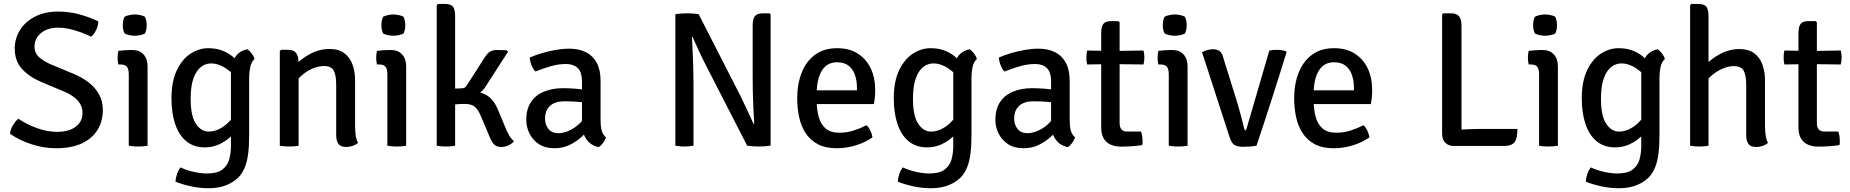

<svg xmlns="http://www.w3.org/2000/svg" viewBox="-20 -756 9599 996"><path d="M32 -62Q34 -84 46.8 -105.8Q59.5 -127.5 75 -140Q118.5 -111 171.5 -91.5Q224.5 -72 276 -72Q338 -72 373 -99Q408 -126 408 -169Q408 -206.5 383.2 -234.2Q358.5 -262 314 -280.5L193.5 -331Q130.5 -358 93.5 -399.2Q56.5 -440.5 56.5 -504Q56.5 -557.5 84.5 -601.2Q112.5 -645 163 -670.5Q213.5 -696 280.5 -696Q342 -696 396.5 -680.2Q451 -664.5 490 -645Q489.5 -623.5 479.2 -601.5Q469 -579.5 453 -565.5Q413.5 -585 367.2 -598.8Q321 -612.5 282.5 -612.5Q226 -612.5 192.5 -584.5Q159 -556.5 159 -515Q159 -480.5 183.2 -459Q207.5 -437.5 245 -421.5L364 -372Q406 -354.5 439.8 -328.5Q473.5 -302.5 493.5 -267Q513.5 -231.5 513.5 -186Q513.5 -129 487 -84Q460.5 -39 406.5 -13Q352.5 13 270 13Q208 13 144.8 -7.2Q81.5 -27.5 32 -62Z M745.5 0Q725 4 697 4Q669 4 648 0V-370Q648 -397 638.8 -409.2Q629.5 -421.5 605 -421.5H594Q590 -438.5 590 -456Q590 -465 591 -473.8Q592 -482.5 594 -492Q612.5 -494.5 628.5 -495.5Q644.5 -496.5 655 -496.5H667.5Q704 -496.5 724.8 -473.5Q745.5 -450.5 745.5 -411ZM617 -626Q617 -650.5 626 -669Q635 -674 650 -677.5Q665 -681 679 -681Q692 -681 708.2 -677.5Q724.5 -674 732 -669Q736 -660.5 738.5 -648.2Q741 -636 741 -626Q741 -601 732 -582.5Q725 -577.5 708.5 -574Q692 -570.5 679 -570.5Q665 -570.5 649.8 -574Q634.5 -577.5 626 -582.5Q617 -601 617 -626Z M1300.5 -450Q1284 -435 1278.2 -408.8Q1272.5 -382.5 1272.5 -353V-53.5Q1272.5 3 1267.2 42Q1262 81 1251.5 108Q1241 135 1225.5 154.5Q1202 183.5 1160.2 202Q1118.5 220.5 1062.5 220.5Q1016.5 220.5 970.5 210.5Q924.5 200.5 890.5 186.5Q891 168 898.2 146.8Q905.5 125.5 916.5 112.5Q948 127.5 986 135.8Q1024 144 1053 144Q1105 144 1132 124.5Q1159 105 1168.5 72.5Q1178 40 1178 1V-370.5Q1178 -417 1196.8 -453.5Q1215.5 -490 1262.5 -500.5Q1275 -493 1286 -478.2Q1297 -463.5 1300.5 -450ZM869.5 -245.5Q869.5 -334.5 897.5 -392.2Q925.5 -450 969.2 -478Q1013 -506 1059.5 -506Q1102.5 -506 1134.2 -493.2Q1166 -480.5 1189.2 -460.8Q1212.5 -441 1230 -420L1217 -336Q1191 -375.5 1152.2 -401.2Q1113.5 -427 1074.5 -427Q1045 -427 1021 -407.5Q997 -388 983 -347.8Q969 -307.5 969 -245Q969 -154 996.2 -113.8Q1023.5 -73.5 1061.5 -73.5Q1102.5 -73.5 1140.2 -100.2Q1178 -127 1199 -167.5L1213.5 -91Q1200 -68.5 1175.2 -45.8Q1150.5 -23 1116.8 -7.2Q1083 8.5 1042.5 8.5Q985 8.5 946.5 -23.2Q908 -55 888.8 -112.2Q869.5 -169.5 869.5 -245.5Z M1474.5 -497.5Q1505.5 -497.5 1517.2 -479.2Q1529 -461 1529 -428V0Q1509 4 1481 4Q1452.5 4 1431.5 0V-491L1438 -497.5ZM1822 -103.5Q1822 -77.5 1825.2 -54.5Q1828.5 -31.5 1837.5 -14.5Q1826.5 -5.5 1810 0.5Q1793.5 6.5 1776 6.5Q1747.5 6.5 1735.8 -9.2Q1724 -25 1724 -56V-315Q1724 -367 1711 -390.2Q1698 -413.5 1660 -413.5Q1633.5 -413.5 1603.5 -401.2Q1573.5 -389 1547 -366.5Q1520.5 -344 1504 -314.5V-409.5Q1537.5 -448.5 1586.8 -475.2Q1636 -502 1690 -502Q1737 -502 1766 -480.2Q1795 -458.5 1808.5 -421.8Q1822 -385 1822 -339.5Z M2087 0Q2066.5 4 2038.5 4Q2010.5 4 1989.5 0V-370Q1989.5 -397 1980.2 -409.2Q1971 -421.5 1946.5 -421.5H1935.5Q1931.5 -438.5 1931.5 -456Q1931.5 -465 1932.5 -473.8Q1933.5 -482.5 1935.5 -492Q1954 -494.5 1970 -495.5Q1986 -496.5 1996.5 -496.5H2009Q2045.5 -496.5 2066.2 -473.5Q2087 -450.5 2087 -411ZM1958.5 -626Q1958.5 -650.5 1967.5 -669Q1976.5 -674 1991.5 -677.5Q2006.5 -681 2020.5 -681Q2033.5 -681 2049.8 -677.5Q2066 -674 2073.5 -669Q2077.5 -660.5 2080 -648.2Q2082.5 -636 2082.5 -626Q2082.5 -601 2073.5 -582.5Q2066.5 -577.5 2050 -574Q2033.5 -570.5 2020.5 -570.5Q2006.5 -570.5 1991.2 -574Q1976 -577.5 1967.5 -582.5Q1958.5 -601 1958.5 -626Z M2341 0Q2321 4 2293 4Q2266.5 4 2245.5 0V-729L2252 -735.5H2288.5Q2320 -735.5 2330.5 -720.2Q2341 -705 2341 -672ZM2599 -101Q2611 -71 2622.2 -52Q2633.5 -33 2647 -23.5Q2637 -11.5 2618.8 -2.5Q2600.5 6.5 2582 6.5Q2554.5 6.5 2541.8 -8Q2529 -22.5 2518 -50.5L2476.5 -149.5Q2460 -189 2442.2 -203Q2424.5 -217 2388.5 -217Q2375 -217 2360 -216Q2345 -215 2327 -213L2292 -209.5V-281H2423Q2477.5 -281 2510.2 -258.5Q2543 -236 2564 -185ZM2502 -311.5Q2482.5 -278.5 2453.5 -264Q2424.5 -249.5 2384 -249.5H2301.5V-294.5L2376.5 -298Q2385 -298 2390.5 -301.2Q2396 -304.5 2400.5 -312L2492 -454Q2504 -474.5 2518 -485.5Q2532 -496.5 2557.5 -496.5Q2572 -496.5 2583.8 -496.2Q2595.5 -496 2609 -495L2615 -487Z M2710 -134Q2710 -191 2735 -227.5Q2760 -264 2803 -281.2Q2846 -298.5 2900.5 -298.5Q2929 -298.5 2964.8 -296Q3000.5 -293.5 3030.5 -286V-220Q3003.5 -226.5 2969.5 -228.5Q2935.5 -230.5 2906 -230.5Q2859 -230.5 2833.2 -206.8Q2807.5 -183 2807.5 -141Q2807.5 -109 2825.2 -87Q2843 -65 2877 -65Q2914 -65 2955.8 -91Q2997.5 -117 3025.5 -167.5L3041 -90.5Q3023 -69.5 2996.5 -45.5Q2970 -21.5 2935 -4.2Q2900 13 2856.5 13Q2807 13 2774.5 -9Q2742 -31 2726 -64.8Q2710 -98.5 2710 -134ZM3123.5 -43Q3119.5 -30 3108.8 -15Q3098 0 3085.5 7.5Q3055 0.5 3036.8 -16.5Q3018.5 -33.5 3009.5 -56.8Q3000.5 -80 2999 -106.5V-333Q2999 -382 2977 -403Q2955 -424 2916 -424Q2877.5 -424 2837.2 -412.5Q2797 -401 2757.5 -385Q2745.5 -397 2737.2 -417.8Q2729 -438.5 2728 -457.5Q2755.5 -469.5 2790.2 -480Q2825 -490.5 2862.2 -497Q2899.5 -503.5 2933.5 -503.5Q2983 -503.5 3019.5 -485.2Q3056 -467 3075.8 -430Q3095.5 -393 3095.5 -336V-131Q3095.5 -102 3100.8 -80.5Q3106 -59 3123.5 -43Z M3483.5 -682Q3496 -684.5 3514 -685.8Q3532 -687 3543.5 -687Q3556.5 -687 3573 -686Q3589.5 -685 3604 -683L3577.5 -565L3569.5 -564Q3571.5 -530 3573.2 -488.2Q3575 -446.5 3576.2 -403.8Q3577.5 -361 3577.5 -324V0Q3564.5 2 3552.5 3Q3540.5 4 3530.5 4Q3521 4 3508.5 3Q3496 2 3483.5 0ZM3637.5 -426Q3618.5 -463 3602.8 -497.8Q3587 -532.5 3572.5 -564.5L3525.5 -622L3604 -683L3821.5 -257.5Q3841 -218.5 3857.8 -181.5Q3874.5 -144.5 3889 -113.5L3939 -61.5L3856 0ZM3977.5 -681.5V-1Q3965.5 1.5 3948.5 2.8Q3931.5 4 3916.5 4Q3902 4 3886.2 3Q3870.5 2 3856 0L3884 -113L3892.5 -114Q3890 -153.5 3888 -197.5Q3886 -241.5 3885.2 -284Q3884.5 -326.5 3884.5 -361V-624Q3884.5 -657.5 3896 -672.2Q3907.5 -687 3938.5 -687H3971.5Z M4176.5 -216V-287.5H4425.5V-300.5Q4425.5 -336.5 4415.2 -366.8Q4405 -397 4382.2 -415Q4359.5 -433 4322.5 -433Q4269.5 -433 4243 -388.8Q4216.5 -344.5 4216.5 -268V-238Q4216.5 -189.5 4226.8 -150.8Q4237 -112 4262.5 -89.8Q4288 -67.5 4334.5 -67.5Q4373 -67.5 4408 -78.8Q4443 -90 4475 -106.5Q4487.5 -95 4495.8 -76.8Q4504 -58.5 4506 -43.5Q4470.5 -18 4421.2 -2.5Q4372 13 4320 13Q4261.5 13 4222 -8.2Q4182.5 -29.5 4159 -65.8Q4135.5 -102 4125.5 -148.5Q4115.5 -195 4115.5 -246Q4115.5 -320.5 4138.8 -379.2Q4162 -438 4208 -472Q4254 -506 4322.5 -506Q4387 -506 4431 -477.2Q4475 -448.5 4497.5 -400.2Q4520 -352 4520 -292.5Q4520 -269.5 4518.5 -252.8Q4517 -236 4513 -216Z M5047.5 -450Q5031 -435 5025.2 -408.8Q5019.5 -382.5 5019.5 -353V-53.5Q5019.5 3 5014.2 42Q5009 81 4998.5 108Q4988 135 4972.5 154.5Q4949 183.5 4907.2 202Q4865.5 220.5 4809.5 220.5Q4763.5 220.5 4717.5 210.5Q4671.5 200.5 4637.5 186.5Q4638 168 4645.2 146.8Q4652.5 125.5 4663.5 112.5Q4695 127.5 4733 135.8Q4771 144 4800 144Q4852 144 4879 124.5Q4906 105 4915.5 72.5Q4925 40 4925 1V-370.5Q4925 -417 4943.8 -453.5Q4962.5 -490 5009.5 -500.5Q5022 -493 5033 -478.2Q5044 -463.5 5047.5 -450ZM4616.5 -245.5Q4616.5 -334.5 4644.5 -392.2Q4672.5 -450 4716.2 -478Q4760 -506 4806.5 -506Q4849.5 -506 4881.2 -493.2Q4913 -480.5 4936.2 -460.8Q4959.5 -441 4977 -420L4964 -336Q4938 -375.5 4899.2 -401.2Q4860.5 -427 4821.5 -427Q4792 -427 4768 -407.5Q4744 -388 4730 -347.8Q4716 -307.5 4716 -245Q4716 -154 4743.2 -113.8Q4770.5 -73.5 4808.5 -73.5Q4849.5 -73.5 4887.2 -100.2Q4925 -127 4946 -167.5L4960.5 -91Q4947 -68.5 4922.2 -45.8Q4897.5 -23 4863.8 -7.2Q4830 8.5 4789.5 8.5Q4732 8.5 4693.5 -23.2Q4655 -55 4635.8 -112.2Q4616.5 -169.5 4616.5 -245.5Z M5143.5 -134Q5143.5 -191 5168.5 -227.5Q5193.5 -264 5236.5 -281.2Q5279.5 -298.5 5334 -298.5Q5362.5 -298.5 5398.2 -296Q5434 -293.5 5464 -286V-220Q5437 -226.5 5403 -228.5Q5369 -230.5 5339.5 -230.5Q5292.5 -230.5 5266.8 -206.8Q5241 -183 5241 -141Q5241 -109 5258.8 -87Q5276.5 -65 5310.5 -65Q5347.5 -65 5389.2 -91Q5431 -117 5459 -167.5L5474.5 -90.5Q5456.5 -69.5 5430 -45.5Q5403.5 -21.5 5368.5 -4.2Q5333.5 13 5290 13Q5240.5 13 5208 -9Q5175.5 -31 5159.5 -64.8Q5143.5 -98.5 5143.5 -134ZM5557 -43Q5553 -30 5542.2 -15Q5531.5 0 5519 7.5Q5488.5 0.5 5470.2 -16.5Q5452 -33.5 5443 -56.8Q5434 -80 5432.5 -106.5V-333Q5432.5 -382 5410.5 -403Q5388.5 -424 5349.5 -424Q5311 -424 5270.8 -412.5Q5230.5 -401 5191 -385Q5179 -397 5170.8 -417.8Q5162.5 -438.5 5161.5 -457.5Q5189 -469.5 5223.8 -480Q5258.5 -490.5 5295.8 -497Q5333 -503.5 5367 -503.5Q5416.5 -503.5 5453 -485.2Q5489.5 -467 5509.2 -430Q5529 -393 5529 -336V-131Q5529 -102 5534.2 -80.5Q5539.5 -59 5557 -43Z M5692.5 -583.5Q5692.5 -616.5 5703.2 -631.5Q5714 -646.5 5745 -646.5H5781.5L5788 -640V-116.5Q5788 -97 5797.2 -85.2Q5806.5 -73.5 5828.5 -73.5H5899Q5907 -51.5 5907 -24Q5907 -18.5 5906.8 -13Q5906.5 -7.5 5905 -3Q5880.5 0.5 5852.8 2.5Q5825 4.5 5795.5 4.5Q5746 4.5 5719.2 -20.5Q5692.5 -45.5 5692.5 -95ZM5912 -494Q5916.5 -475 5916.5 -458Q5916.5 -439 5912 -421.5L5751 -423.5L5619.5 -421.5Q5615.5 -439 5615.5 -458Q5615.5 -475 5619.5 -494L5751.5 -491.5Z M6140.5 0Q6120 4 6092 4Q6064 4 6043 0V-370Q6043 -397 6033.8 -409.2Q6024.5 -421.5 6000 -421.5H5989Q5985 -438.5 5985 -456Q5985 -465 5986 -473.8Q5987 -482.5 5989 -492Q6007.5 -494.5 6023.5 -495.5Q6039.5 -496.5 6050 -496.5H6062.5Q6099 -496.5 6119.8 -473.5Q6140.5 -450.5 6140.5 -411ZM6012 -626Q6012 -650.5 6021 -669Q6030 -674 6045 -677.5Q6060 -681 6074 -681Q6087 -681 6103.2 -677.5Q6119.5 -674 6127 -669Q6131 -660.5 6133.5 -648.2Q6136 -636 6136 -626Q6136 -601 6127 -582.5Q6120 -577.5 6103.5 -574Q6087 -570.5 6074 -570.5Q6060 -570.5 6044.8 -574Q6029.5 -577.5 6021 -582.5Q6012 -601 6012 -626Z M6564.5 -493.5Q6575 -496 6584.2 -496.8Q6593.5 -497.5 6602 -497.5Q6615 -497.5 6627.5 -495.8Q6640 -494 6651.5 -490L6654 -485.5Q6636.5 -428 6615.2 -360.5Q6594 -293 6572.2 -225.8Q6550.5 -158.5 6531.2 -99.8Q6512 -41 6498 0Q6482 3 6463.5 4.2Q6445 5.5 6427.5 5.5Q6398.5 5.5 6383 -4.5Q6367.5 -14.5 6356.5 -50.5L6215.5 -485.5Q6232.5 -493.5 6246.5 -497Q6260.5 -500.5 6272.5 -500.5Q6293 -500.5 6306 -491.5Q6319 -482.5 6325 -459L6394.5 -236Q6402.5 -210.5 6410.2 -182Q6418 -153.5 6424.5 -128.5Q6431 -103.5 6434.5 -88Q6436.5 -80 6444 -80Z M6754.5 -216V-287.5H7003.5V-300.5Q7003.5 -336.5 6993.2 -366.8Q6983 -397 6960.2 -415Q6937.5 -433 6900.5 -433Q6847.5 -433 6821 -388.8Q6794.5 -344.5 6794.5 -268V-238Q6794.5 -189.5 6804.8 -150.8Q6815 -112 6840.5 -89.8Q6866 -67.5 6912.5 -67.5Q6951 -67.5 6986 -78.8Q7021 -90 7053 -106.5Q7065.5 -95 7073.8 -76.8Q7082 -58.5 7084 -43.5Q7048.5 -18 6999.2 -2.5Q6950 13 6898 13Q6839.5 13 6800 -8.2Q6760.5 -29.5 6737 -65.8Q6713.5 -102 6703.5 -148.5Q6693.5 -195 6693.5 -246Q6693.5 -320.5 6716.8 -379.2Q6740 -438 6786 -472Q6832 -506 6900.5 -506Q6965 -506 7009 -477.2Q7053 -448.5 7075.5 -400.2Q7098 -352 7098 -292.5Q7098 -269.5 7096.5 -252.8Q7095 -236 7091 -216Z M7561.5 1H7519.5Q7494 1 7477.5 -15.5Q7461 -32 7461 -62.5V-681L7467 -687H7506Q7537 -687 7549.2 -671.2Q7561.5 -655.5 7561.5 -622.5ZM7851.5 -87Q7851.5 -35.5 7835.8 -17.2Q7820 1 7784 1H7519.5L7468 -73.5Q7512 -80.5 7561.2 -83.8Q7610.5 -87 7650 -87Z M8061.5 0Q8041 4 8013 4Q7985 4 7964 0V-370Q7964 -397 7954.8 -409.2Q7945.5 -421.5 7921 -421.5H7910Q7906 -438.5 7906 -456Q7906 -465 7907 -473.8Q7908 -482.5 7910 -492Q7928.5 -494.5 7944.5 -495.5Q7960.5 -496.5 7971 -496.5H7983.5Q8020 -496.5 8040.8 -473.5Q8061.5 -450.5 8061.5 -411ZM7933 -626Q7933 -650.5 7942 -669Q7951 -674 7966 -677.5Q7981 -681 7995 -681Q8008 -681 8024.2 -677.5Q8040.5 -674 8048 -669Q8052 -660.5 8054.5 -648.2Q8057 -636 8057 -626Q8057 -601 8048 -582.5Q8041 -577.5 8024.5 -574Q8008 -570.5 7995 -570.5Q7981 -570.5 7965.8 -574Q7950.5 -577.5 7942 -582.5Q7933 -601 7933 -626Z M8616.5 -450Q8600 -435 8594.2 -408.8Q8588.5 -382.5 8588.5 -353V-53.5Q8588.5 3 8583.2 42Q8578 81 8567.5 108Q8557 135 8541.5 154.5Q8518 183.5 8476.2 202Q8434.5 220.5 8378.5 220.5Q8332.5 220.5 8286.5 210.5Q8240.5 200.5 8206.5 186.5Q8207 168 8214.2 146.8Q8221.5 125.5 8232.5 112.5Q8264 127.5 8302 135.8Q8340 144 8369 144Q8421 144 8448 124.5Q8475 105 8484.5 72.5Q8494 40 8494 1V-370.5Q8494 -417 8512.8 -453.5Q8531.5 -490 8578.5 -500.5Q8591 -493 8602 -478.2Q8613 -463.5 8616.5 -450ZM8185.5 -245.5Q8185.5 -334.5 8213.5 -392.2Q8241.5 -450 8285.2 -478Q8329 -506 8375.5 -506Q8418.5 -506 8450.2 -493.2Q8482 -480.5 8505.2 -460.8Q8528.5 -441 8546 -420L8533 -336Q8507 -375.5 8468.2 -401.2Q8429.5 -427 8390.5 -427Q8361 -427 8337 -407.5Q8313 -388 8299 -347.8Q8285 -307.5 8285 -245Q8285 -154 8312.2 -113.8Q8339.5 -73.5 8377.5 -73.5Q8418.5 -73.5 8456.2 -100.2Q8494 -127 8515 -167.5L8529.5 -91Q8516 -68.5 8491.2 -45.8Q8466.5 -23 8432.8 -7.2Q8399 8.5 8358.5 8.5Q8301 8.5 8262.5 -23.2Q8224 -55 8204.8 -112.2Q8185.5 -169.5 8185.5 -245.5Z M8843 0Q8823 4 8795 4Q8769 4 8747.5 0V-729L8754 -735.5H8790.5Q8822 -735.5 8832.5 -720.2Q8843 -705 8843 -672ZM9136 -103.5Q9136 -77.5 9139.2 -54.5Q9142.5 -31.5 9151.5 -14.5Q9141 -5.5 9124.2 0.5Q9107.5 6.5 9090 6.5Q9061.5 6.5 9050 -9.2Q9038.5 -25 9038.5 -56V-314Q9038.5 -366 9025.2 -389.5Q9012 -413 8974 -413Q8947.5 -413 8917.5 -400.5Q8887.5 -388 8861 -365.8Q8834.5 -343.5 8818.5 -313.5V-409Q8851.5 -448 8900.8 -474.8Q8950 -501.5 9004 -501.5Q9051 -501.5 9080 -479.8Q9109 -458 9122.5 -421Q9136 -384 9136 -338.5Z M9309.5 -583.5Q9309.5 -616.5 9320.2 -631.5Q9331 -646.5 9362 -646.5H9398.5L9405 -640V-116.5Q9405 -97 9414.2 -85.2Q9423.5 -73.5 9445.5 -73.5H9516Q9524 -51.5 9524 -24Q9524 -18.5 9523.8 -13Q9523.5 -7.5 9522 -3Q9497.5 0.5 9469.8 2.5Q9442 4.5 9412.5 4.5Q9363 4.5 9336.2 -20.5Q9309.5 -45.5 9309.5 -95ZM9529 -494Q9533.5 -475 9533.5 -458Q9533.5 -439 9529 -421.5L9368 -423.5L9236.5 -421.5Q9232.5 -439 9232.5 -458Q9232.5 -475 9236.5 -494L9368.5 -491.5Z"/></svg>

Font: Signika Negative Light
Style: Regular
Weight: 400
Version: Version 2.001